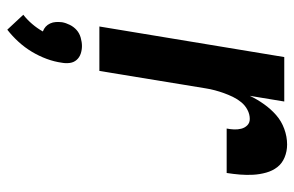

<svg xmlns="http://www.w3.org/2000/svg" viewBox="-164 -404 827 540"><g transform="rotate(90 250.0 -134.5)"><path d="M55 0 141 -520H266L250 -423Q260 -444 273.5 -463Q287 -482 304 -497Q321 -512 343 -520Q365 -528 387 -528Q406 -528 423 -521Q440 -514 450.5 -500.5Q461 -487 466 -469Q471 -451 472 -432.5Q473 -414 471.5 -395.5Q470 -377 467 -358H342Q344 -368 344.5 -378.5Q345 -389 342.5 -399Q340 -409 333 -416Q326 -423 315 -423Q302 -423 289.5 -416.5Q277 -410 268 -399Q259 -388 253 -375.5Q247 -363 242.5 -350.5Q238 -338 234.5 -325Q231 -312 229 -299L180 0ZM64 259 22 214Q36 203 48 189Q60 175 69 159Q61 156 55.5 151Q50 146 46.5 138.5Q43 131 42.5 122.5Q42 114 43 105Q45 94 50.5 83Q56 72 65 64Q74 56 86.5 52.5Q99 49 110 49Q121 49 131.5 52.5Q142 56 149 64Q156 72 157.5 83Q159 94 157 105Q154 127 146 148.5Q138 170 126 190Q114 210 98 227.5Q82 245 64 259Z"/></g></svg>

Font: Iosevka Term Curly Extrabold
Style: Italic
Weight: 800
Italic angle: -9°
Designer: Belleve Invis
Foundry: Belleve Invis
Version: Version 32.3.0